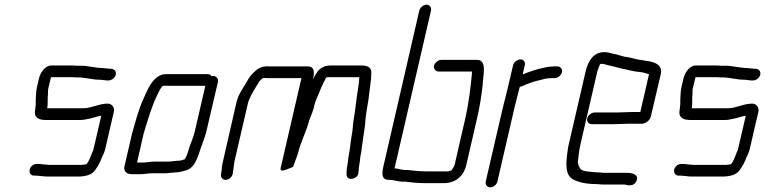

<svg xmlns="http://www.w3.org/2000/svg" viewBox="-20 -755 3272 821"><path d="M455 -461H449C441 -461 427 -464 420 -464C389 -464 357 -474 325 -474H305C298 -475 292 -475 286 -475H201C186 -475 172 -467 161 -451C154 -441 150 -432 148 -425L138 -383C137 -377 136 -371 135 -364C134 -344 132 -329 133 -310C132 -298 130 -286 129 -275C128 -252 147 -242 174 -242H325C338 -242 348 -245 359 -247C369 -248 391 -256 401 -258L413 -260L380 -118C379 -113 377 -108 375 -105C368 -89 365 -77 357 -63L350 -53L338 -51C333 -50 327 -50 321 -50H196C190 -50 184 -50 179 -51C169 -51 155 -54 144 -54H137C124 -54 110 -44 107 -30C104 -16 112 -4 125 -4H132C148 -4 166 0 184 0H309C341 0 372 -5 387 -28C398 -43 408 -60 415 -80C420 -91 427 -104 430 -118L467 -278C471 -295 458 -312 441 -312C403 -312 371 -292 336 -292H181L182 -293C185 -307 183 -324 184 -337L185 -353C185 -363 185 -372 188 -383L198 -425H292C299 -424 306 -424 313 -424C344 -424 375 -414 407 -414C417 -414 429 -411 438 -411H444C457 -411 472 -422 475 -436C478 -450 468 -461 455 -461Z M536 -11C541 -10 547 -10 556 -10H579C594 -10 615 -14 630 -14H687C697 -14 712 -17 723 -17C728 -18 733 -18 737 -18C747 -19 764 -23 774 -26C812 -36 825 -80 839 -123L847 -145C853 -162 855 -166 861 -187L912 -405C915 -418 905 -430 892 -430C890 -430 888 -430 885 -429C881 -435 876 -438 868 -438H687C677 -438 666 -434 653 -426C623 -404 608 -365 591 -327C572 -285 559 -234 545 -185L512 -43C508 -27 520 -11 536 -11ZM699 -64H640C626 -64 605 -60 591 -60H566L594 -183C612 -242 628 -299 652 -348C656 -356 670 -388 678 -388H858L812 -189C807 -170 805 -168 799 -150L791 -129C785 -111 780 -88 770 -74C764 -72 753 -68 747 -68C732 -68 714 -64 699 -64Z M975 -11 976 -18C980 -37 979 -51 984 -71L1041 -317C1042 -321 1044 -325 1046 -330C1056 -356 1072 -378 1086 -402C1090 -410 1098 -416 1104 -421C1109 -422 1114 -422 1121 -421H1269L1180 -36C1178 -28 1184 -24 1192 -26C1207 -30 1222 -37 1234 -42C1240 -63 1248 -79 1254 -99C1265 -145 1286 -184 1299 -229C1305 -251 1315 -270 1321 -291C1325 -310 1330 -326 1337 -340C1348 -367 1358 -393 1372 -418C1373 -424 1377 -425 1383 -425H1516C1517 -423 1516 -421 1516 -419C1515 -403 1515 -399 1512 -382L1508 -356C1502 -318 1499 -279 1492 -242C1489 -225 1489 -201 1485 -183C1479 -150 1477 -116 1470 -84C1468 -72 1469 -64 1466 -53C1466 -49 1465 -45 1464 -41C1463 -35 1462 -28 1462 -19V-9C1461 22 1513 12 1513 -19L1514 -30C1514 -35 1514 -39 1515 -42C1516 -46 1517 -51 1517 -56C1520 -67 1519 -75 1521 -86C1523 -93 1524 -100 1525 -107C1529 -143 1536 -182 1541 -220C1542 -256 1550 -293 1556 -332C1560 -371 1568 -412 1568 -447C1567 -467 1551 -475 1526 -475H1395C1351 -475 1335 -451 1318 -414C1325 -443 1326 -471 1297 -471H1134C1108 -473 1092 -468 1076 -455C1058 -441 1045 -425 1034 -403C1019 -377 999 -352 991 -317L935 -72C931 -56 928 -41 928 -28L925 -11C922 2 931 14 945 14C959 14 972 2 975 -11Z M1856 -449H1998V-441C1992 -379 1985 -316 1969 -246L1924 -50C1923 -46 1921 -43 1919 -40L1912 -28C1907 -24 1897 -22 1889 -22H1803C1785 -22 1766 -24 1751 -25C1736 -26 1730 -29 1715 -28C1700 -28 1686 -33 1670 -35H1667L1823 -710C1826 -723 1817 -735 1804 -735C1791 -735 1776 -723 1773 -710L1620 -46C1612 -13 1611 14 1642 14C1665 14 1683 22 1706 22C1709 21 1712 21 1715 22C1736 25 1765 28 1792 28H1878C1927 28 1963 -1 1974 -50L2019 -245C2031 -296 2039 -345 2044 -393C2045 -434 2065 -499 2019 -499H1867C1854 -499 1839 -487 1836 -474C1833 -461 1843 -449 1856 -449Z M2174 -476 2150 -374C2145 -351 2136 -319 2130 -294L2057 21C2054 34 2063 46 2077 46C2091 46 2104 34 2107 21L2180 -295C2186 -319 2195 -353 2200 -374L2203 -384C2207 -384 2211 -385 2214 -387C2236 -397 2265 -408 2291 -413C2302 -416 2315 -420 2326 -420C2331 -421 2336 -421 2342 -421H2352C2365 -421 2380 -433 2383 -446C2386 -459 2377 -471 2364 -471H2354C2347 -471 2341 -471 2336 -470C2329 -470 2321 -469 2313 -467C2280 -461 2245 -449 2215 -437L2224 -476C2227 -489 2220 -501 2206 -501C2192 -501 2177 -489 2174 -476Z M2463 -142 2534 -449C2536 -457 2543 -474 2546 -481C2547 -482 2549 -482 2551 -482C2555 -482 2559 -482 2562 -481L2581 -476C2596 -473 2615 -468 2629 -464C2656 -459 2680 -451 2707 -448L2724 -446C2733 -445 2746 -440 2754 -438C2755 -438 2755 -438 2755 -437L2718 -276H2679C2667 -276 2630 -274 2616 -274H2522C2509 -274 2494 -262 2491 -248C2488 -234 2498 -224 2511 -224H2605C2620 -224 2654 -226 2667 -226H2721C2738 -224 2759 -239 2763 -257L2806 -440C2813 -479 2778 -491 2742 -495L2726 -498C2704 -500 2693 -504 2673 -509L2649 -513C2635 -516 2618 -523 2602 -525C2588 -529 2579 -532 2563 -532C2518 -532 2494 -494 2484 -449L2413 -142C2410 -130 2408 -119 2407 -109C2399 -55 2396 -5 2432 13C2456 25 2488 32 2527 32C2538 32 2545 34 2557 34H2649C2653 34 2656 35 2659 36C2676 40 2693 37 2701 20C2714 -8 2685 -16 2661 -16H2558C2551 -17 2545 -18 2538 -18C2533 -18 2528 -18 2521 -19C2500 -21 2467 -21 2460 -36C2455 -43 2449 -58 2452 -71C2454 -93 2457 -116 2463 -142Z M3211 -461H3205C3197 -461 3183 -464 3176 -464C3145 -464 3113 -474 3081 -474H3061C3054 -475 3048 -475 3042 -475H2957C2942 -475 2928 -467 2917 -451C2910 -441 2906 -432 2904 -425L2894 -383C2893 -377 2892 -371 2891 -364C2890 -344 2888 -329 2889 -310C2888 -298 2886 -286 2885 -275C2884 -252 2903 -242 2930 -242H3081C3094 -242 3104 -245 3115 -247C3125 -248 3147 -256 3157 -258L3169 -260L3136 -118C3135 -113 3133 -108 3131 -105C3124 -89 3121 -77 3113 -63L3106 -53L3094 -51C3089 -50 3083 -50 3077 -50H2952C2946 -50 2940 -50 2935 -51C2925 -51 2911 -54 2900 -54H2893C2880 -54 2866 -44 2863 -30C2860 -16 2868 -4 2881 -4H2888C2904 -4 2922 0 2940 0H3065C3097 0 3128 -5 3143 -28C3154 -43 3164 -60 3171 -80C3176 -91 3183 -104 3186 -118L3223 -278C3227 -295 3214 -312 3197 -312C3159 -312 3127 -292 3092 -292H2937L2938 -293C2941 -307 2939 -324 2940 -337L2941 -353C2941 -363 2941 -372 2944 -383L2954 -425H3048C3055 -424 3062 -424 3069 -424C3100 -424 3131 -414 3163 -414C3173 -414 3185 -411 3194 -411H3200C3213 -411 3228 -422 3231 -436C3234 -450 3224 -461 3211 -461Z"/></svg>

Font: Electronic
Style: BookIt
Weight: 400
Version: Version 1.011